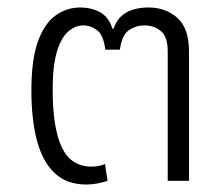

<svg xmlns="http://www.w3.org/2000/svg" viewBox="-20 -484 595 514"><path d="M262 -351Q257 -390 240 -403Q223 -416 203 -416Q181 -416 162 -399Q143 -382 132 -344.5Q121 -307 121 -244Q121 -141 145.5 -89.5Q170 -38 225 -38Q233 -38 243 -39.5Q253 -41 261 -45L268 0Q257 4 241.5 7Q226 10 211 10Q159 10 126.5 -20.5Q94 -51 79 -107.5Q64 -164 64 -242Q64 -323 81 -371.5Q98 -420 128 -442Q158 -464 195 -464Q224 -464 247.5 -451.5Q271 -439 281 -407H284Q291 -428 304.5 -440.5Q318 -453 337 -458.5Q356 -464 377 -464Q424 -464 455 -436Q486 -408 486 -346V0H429V-347Q429 -386 410.5 -401Q392 -416 367 -416Q344 -416 325 -403Q306 -390 301 -351Z"/></svg>

Font: Noto Sans Thai Light
Style: Regular
Weight: 300
Designer: Monotype Design Team
Foundry: Monotype Imaging Inc.
Version: Version 2.001